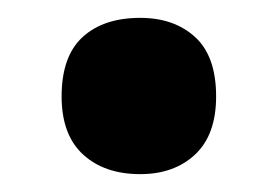

<svg xmlns="http://www.w3.org/2000/svg" viewBox="-20 -577 310 215"><path d="M49 -469Q49 -514 72.5 -535.5Q96 -557 137 -557Q175 -557 198.5 -535.5Q222 -514 222 -469Q222 -426 198.5 -404Q175 -382 137 -382Q97 -382 73 -404Q49 -426 49 -469Z"/></svg>

Font: Noto Sans Condensed ExtraBold
Style: Regular
Weight: 800
Width: 3
Designer: Monotype Design Team
Foundry: Monotype Imaging Inc.
Version: Version 2.013; ttfautohint (v1.8.4.7-5d5b)